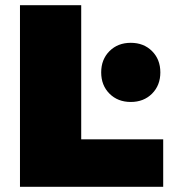

<svg xmlns="http://www.w3.org/2000/svg" viewBox="-20 -720 657 740"><path d="M57 -700V0H609V-183H293V-700ZM402 -359C423.3 -337.7 450.7 -327 484 -327C517.3 -327 544.7 -337.7 566 -359C587.3 -380.3 598 -407.7 598 -441C598 -474.3 587.3 -501.7 566 -523C544.7 -544.3 517.3 -555 484 -555C450.7 -555 423.3 -544.3 402 -523C380.7 -501.7 370 -474.3 370 -441C370 -407.7 380.7 -380.3 402 -359Z"/></svg>

Font: Montserrat Custom Black
Style: Regular
Weight: 900
Designer: Julieta Ulanovsky
Foundry: Julieta Ulanovsky
Version: Version 7.200